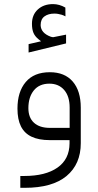

<svg xmlns="http://www.w3.org/2000/svg" viewBox="-20 -670 470 918"><path d="M164.6 -481.9Q147.5 -495.6 140.1 -512.7Q132.8 -529.8 132.8 -556.2Q132.8 -599.1 160.9 -624.8Q189 -650.4 233.4 -650.4Q263.7 -650.4 292.5 -633.8L293 -591.8Q283.7 -596.7 275.1 -599.4Q266.6 -602.1 257.8 -603.5Q249 -605 240.2 -605Q210.9 -605 192.6 -591.6Q174.3 -578.1 174.3 -549.8Q175.3 -512.2 222.2 -494.6Q229.5 -492.2 234.4 -492.2Q236.8 -492.2 239.7 -493.2Q241.2 -493.2 295.9 -504.4V-462.4L116.7 -418.9V-459L161.1 -469.2L176.3 -472.7ZM366.2 -155.3V14.6Q366.2 114.7 298.3 171.4Q230.5 228 98.6 228H77.1V171.4H95.7Q197.8 171.4 254.9 131.3Q312 91.3 312.5 15.6V14.6V0H297.9H218.8Q165 0 130.9 -16.4Q96.7 -32.7 80.1 -65.9Q63.5 -99.1 63.5 -150.9Q63.5 -231 103 -277.8Q142.6 -324.7 218.3 -324.7Q289.1 -324.7 327.6 -280.3Q366.2 -235.8 366.2 -155.3ZM115.7 -152.8Q115.7 -107.4 142.6 -83Q169.4 -58.6 218.3 -58.6H298.3H313V-73.2V-155.8Q313 -209.5 286.9 -239.7Q260.7 -270 216.3 -270Q168 -270 141.8 -237.8Q115.7 -205.6 115.7 -152.8Z"/></svg>

Font: Shabnam Thin FD-WOL
Style: Thin-FD-WOL
Weight: 100
Foundry: DejaVu fonts team - Redesigned by Saber Rastikerdar - Based on Vazir font
Version: Version 5.0.1